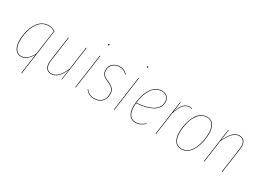

<svg xmlns="http://www.w3.org/2000/svg" viewBox="-29 -1514 3402 2509"><g transform="rotate(30 1671.5 -259.0)"><path d="M289.1 192.9 330.6 -108.4Q263.7 9.3 178.2 9.3Q118.7 9.3 86.4 -37.8Q54.2 -85 54.2 -165Q54.2 -214.4 62.3 -263.7Q70.3 -313 88.9 -361.1Q107.4 -409.2 134.3 -445.8Q161.1 -482.4 201.7 -505.1Q242.2 -527.8 291 -527.8Q347.2 -527.8 392.1 -498L296.9 191.9ZM178.2 1.5Q263.7 1.5 332.5 -123.5L384.3 -494.1Q344.2 -520.5 290.5 -520.5Q243.2 -520.5 204.1 -498.3Q165 -476.1 139.4 -440.2Q113.8 -404.3 95.9 -357.2Q78.1 -310.1 70.3 -262Q62.5 -213.9 62.5 -165.5Q62.5 -88.9 92.3 -43.7Q122.1 1.5 178.2 1.5Z M630.4 9.3Q577.1 9.3 552.2 -30.5Q527.3 -70.3 537.1 -140.1L589.4 -517.6H597.2L545.4 -140.1Q536.1 -73.2 558.8 -35.9Q581.5 1.5 630.9 1.5Q685.5 1.5 730.5 -44.4Q775.4 -90.3 809.1 -172.9L856.9 -517.6H864.7L792.5 0H786.1L808.1 -156.7Q775.9 -78.1 731 -34.4Q686 9.3 630.4 9.3Z M1084.5 -700.7Q1084.5 -705.1 1087.4 -708Q1090.3 -710.9 1095.2 -710.9Q1104.5 -710.9 1104.5 -702.1Q1104.5 -697.8 1101.6 -694.6Q1098.6 -691.4 1094.2 -691.4Q1089.8 -691.4 1087.2 -694.1Q1084.5 -696.8 1084.5 -700.7ZM1072.3 -517.6 1000 0H992.2L1064.5 -517.6Z M1362.3 -527.8Q1434.1 -527.8 1481.4 -475.1L1475.6 -470.2Q1430.2 -520 1362.3 -520Q1307.6 -520 1268.8 -485.4Q1230 -450.7 1230 -394.5Q1230 -354.5 1252 -329.3Q1273.9 -304.2 1331.1 -279.8Q1388.7 -254.9 1412.6 -225.3Q1436.5 -195.8 1436.5 -147.9Q1436.5 -76.2 1391.8 -33.4Q1347.2 9.3 1281.7 9.3Q1235.4 9.3 1203.1 -8.1Q1170.9 -25.4 1145.5 -56.6L1150.9 -62Q1175.3 -31.2 1205.8 -14.9Q1236.3 1.5 1281.7 1.5Q1343.8 1.5 1386 -38.3Q1428.2 -78.1 1428.2 -147.5Q1428.2 -193.4 1406 -220.9Q1383.8 -248.5 1327.1 -272.5Q1268.1 -297.9 1244.9 -325Q1221.7 -352.1 1221.7 -394.5Q1221.7 -453.6 1262.9 -490.7Q1304.2 -527.8 1362.3 -527.8Z M1668 -700.7Q1668 -705.1 1670.9 -708Q1673.8 -710.9 1678.7 -710.9Q1688 -710.9 1688 -702.1Q1688 -697.8 1685.1 -694.6Q1682.1 -691.4 1677.7 -691.4Q1673.3 -691.4 1670.7 -694.1Q1668 -696.8 1668 -700.7ZM1655.8 -517.6 1583.5 0H1575.7L1647.9 -517.6Z M2112.8 -420.9Q2112.8 -371.6 2087.6 -333.7Q2062.5 -295.9 2016.8 -272Q1971.2 -248 1913.6 -234.6Q1856 -221.2 1785.2 -216.8Q1782.7 -188.5 1782.7 -167.5Q1782.7 -85 1814 -41.7Q1845.2 1.5 1901.9 1.5Q1939.5 1.5 1970 -12.5Q2000.5 -26.4 2035.2 -56.2L2039.6 -50.3Q2002.9 -19.5 1971.4 -5.1Q1939.9 9.3 1901.9 9.3Q1841.3 9.3 1807.9 -36.1Q1774.4 -81.5 1774.4 -167Q1774.4 -205.6 1780 -245.6Q1785.6 -285.6 1796.6 -326.7Q1807.6 -367.7 1826.4 -403.6Q1845.2 -439.5 1869.4 -467.5Q1893.6 -495.6 1927.5 -511.7Q1961.4 -527.8 2001 -527.8Q2051.3 -527.8 2082 -499.3Q2112.8 -470.7 2112.8 -420.9ZM2000.5 -520.5Q1960.4 -520.5 1926.3 -502.7Q1892.1 -484.9 1868.7 -455.8Q1845.2 -426.8 1827.4 -387.5Q1809.6 -348.1 1799.8 -307.6Q1790 -267.1 1785.6 -224.1Q1856 -228.5 1912.6 -241.7Q1969.2 -254.9 2013.2 -278.1Q2057.1 -301.3 2081.1 -337.6Q2105 -374 2105 -420.9Q2105 -467.8 2076.7 -494.1Q2048.3 -520.5 2000.5 -520.5Z M2418.5 -527.8Q2437 -527.8 2455.6 -520.5L2453.1 -513.7Q2438 -520.5 2417.5 -520.5Q2366.2 -520.5 2329.6 -479.5Q2293 -438.5 2260.7 -341.3L2212.9 0H2205.1L2277.3 -517.6H2284.7L2263.2 -363.8Q2292.5 -452.1 2329.3 -490Q2366.2 -527.8 2418.5 -527.8Z M2593.3 9.3Q2530.3 9.3 2496.3 -38.3Q2462.4 -85.9 2462.4 -171.4Q2462.4 -217.3 2469.7 -264.6Q2477.1 -312 2494.1 -359.6Q2511.2 -407.2 2535.9 -444.3Q2560.5 -481.4 2598.4 -504.6Q2636.2 -527.8 2682.1 -527.8Q2744.6 -527.8 2778.3 -480.7Q2812 -433.6 2812 -348.6Q2812 -303.7 2804.9 -256.6Q2797.9 -209.5 2781 -161.4Q2764.2 -113.3 2739.7 -75.7Q2715.3 -38.1 2677.2 -14.4Q2639.2 9.3 2593.3 9.3ZM2593.3 1.5Q2638.2 1.5 2675 -22Q2711.9 -45.4 2735.1 -82.3Q2758.3 -119.1 2774.4 -166.5Q2790.5 -213.9 2797.1 -259.8Q2803.7 -305.7 2803.7 -349.1Q2803.7 -431.6 2772.2 -476.1Q2740.7 -520.5 2682.1 -520.5Q2645 -520.5 2613 -504.4Q2581.1 -488.3 2558.3 -460.7Q2535.6 -433.1 2518.3 -398.2Q2501 -363.3 2491 -323.5Q2481 -283.7 2475.8 -245.6Q2470.7 -207.5 2470.7 -170.9Q2470.7 -88.4 2502.2 -43.5Q2533.7 1.5 2593.3 1.5Z M3170.9 -527.8Q3225.6 -527.8 3249.3 -487.1Q3272.9 -446.3 3263.7 -377.4L3210.4 0H3202.6L3255.4 -377Q3264.6 -443.8 3243.2 -482.2Q3221.7 -520.5 3170.9 -520.5Q3118.7 -520.5 3075 -476.1Q3031.2 -431.6 2985.8 -335L2939 0H2931.2L3003.4 -517.6H3010.3L2987.8 -352.1Q3031.7 -443.8 3074.5 -485.8Q3117.2 -527.8 3170.9 -527.8Z"/></g></svg>

Font: Fira Sans Compressed Eight
Style: Italic
Weight: 100
Width: 3
Italic angle: -8°
Designer: Carrois Corporate & Edenspiekermann AG
Foundry: Carrois Corporate GbR & Edenspiekermann AG
Version: Version 4.203;PS 004.203;hotconv 1.0.88;makeotf.lib2.5.64775